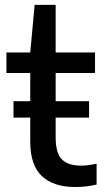

<svg xmlns="http://www.w3.org/2000/svg" viewBox="-20 -760 429 790"><path d="M35.5 -276V-343.5H104.5V-459.5H6.5V-544H104.5L122.5 -740H209V-544H371V-459.5H209V-343.5H346.5V-276H209V-194.5Q209 -129.5 234.8 -104Q260.5 -78.5 314 -78.5Q341 -78.5 377.5 -86.5V-0.5Q333.5 9.5 289 9.5Q201 9.5 152.8 -35Q104.5 -79.5 104.5 -177.5V-276Z"/></svg>

Font: Encode Sans Md
Style: Regular
Weight: 500
Designer: Multiple Designers
Foundry: Impallari Type
Version: Version 3.002; ttfautohint (v1.8.3) -l 8 -r 50 -G 200 -x 14 